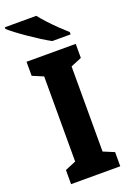

<svg xmlns="http://www.w3.org/2000/svg" viewBox="-191 -969 694 1028"><g transform="rotate(-20 156.0 -455.5)"><path d="M306.2 -80.6V0H25.9V-80.6L87.9 -106.4V-591.3L25.9 -617.2V-697.3H306.2V-617.2L244.1 -591.3V-106.4ZM-20 -910.6H159.2Q176.3 -888.7 200.7 -862.3Q225.1 -835.9 251.2 -810.8Q277.3 -785.6 297.9 -767.6V-754.4H193.4Q169.4 -767.1 139.2 -786.4Q108.9 -805.7 77.9 -826.9Q46.9 -848.1 21 -867.7Q-4.9 -887.2 -20 -900.9Z"/></g></svg>

Font: Lunasima
Style: Bold
Weight: 700
Designer: The DocRepair Project, Monotype Design Team
Foundry: Google
Version: Version 2.009